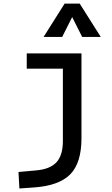

<svg xmlns="http://www.w3.org/2000/svg" viewBox="-20 -815 626 1069"><path d="M87.9 234.4 83 142.6 180.7 133.8Q259.3 127 294.7 88.1Q330.1 49.3 330.1 -30.3V-187.5H433.6V-45.9Q433.6 92.3 371.1 155.5Q308.6 218.8 170.9 228.5ZM128.9 -432.6V-517.6H337.9V-432.6ZM330.1 -170.9V-517.6H433.6V-170.9ZM222.7 -609.4 339.8 -794.9H423.8L541 -609.4H437.5L377 -729.5H386.7L326.2 -609.4Z"/></svg>

Font: Cascadia Code
Style: Regular
Weight: 400
Designer: Aaron Bell
Foundry: Saja Typeworks
Version: Version 2404.023